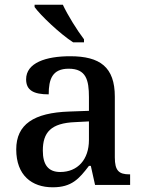

<svg xmlns="http://www.w3.org/2000/svg" viewBox="-20 -786 613 816"><path d="M291 -606H337V-619C308 -657 268 -721 247 -766H127V-756C152 -721 235 -642 291 -606ZM204 10C285 10 316 -26 358 -81H366L384 0H533V-45H530C485 -45 468 -61 468 -117V-375C468 -501 405 -547 278 -547C175 -547 91 -519 91 -449C91 -402 123 -385 187 -385C187 -449 202 -494 272 -494C346 -494 358 -446 358 -373V-315L275 -312C123 -307 49 -257 49 -151C49 -41 115 10 204 10ZM236 -55C185 -55 162 -86 162 -146C162 -223 196 -263 300 -267L358 -270V-191C358 -108 310 -55 236 -55Z"/></svg>

Font: Noto Serif Myanmar Medium
Style: Regular
Weight: 500
Designer: Ben Mitchell and the Monotype Design Team
Foundry: Monotype Imaging Inc.
Version: Version 2.106